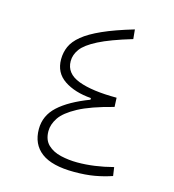

<svg xmlns="http://www.w3.org/2000/svg" viewBox="-106 -791 798 883"><g transform="rotate(15 293.0 -350.0)"><path d="M326.7 2.9Q221.2 2.9 170.4 -35.4Q119.6 -73.7 119.6 -146Q119.6 -210 168.9 -255.4Q218.3 -300.8 314 -337.4V-345.2Q235.8 -351.1 185.5 -384.8Q135.3 -418.5 135.3 -482.4Q135.3 -515.1 147.9 -543.7Q160.6 -572.3 192.6 -598.6Q224.6 -625 281.7 -650.6Q338.9 -676.3 427.7 -702.6L432.1 -657.7Q329.6 -627 275.1 -599.1Q220.7 -571.3 200.4 -543.7Q180.2 -516.1 180.2 -485.8Q180.2 -426.8 245.6 -402.1Q311 -377.4 427.7 -377.4L429.7 -334Q322.3 -306.6 264.9 -275.6Q207.5 -244.6 186 -212.4Q164.6 -180.2 164.6 -148.4Q164.6 -106.4 188.7 -83.5Q212.9 -60.5 251 -51.8Q289.1 -43 329.6 -43Q410.2 -43 499.5 -66.4L505.4 -25.4Q466.8 -12.2 424.3 -4.6Q381.8 2.9 326.7 2.9Z"/></g></svg>

Font: Cascadia Code ExtraLight
Style: Regular
Weight: 200
Monospace: yes
Designer: Aaron Bell
Foundry: Saja Typeworks
Version: Version 2407.024; ttfautohint (v1.8.4)